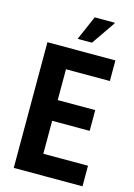

<svg xmlns="http://www.w3.org/2000/svg" viewBox="-131 -947 710 1014"><g transform="rotate(15 224.5 -439.5)"><path d="M49.4 0V-687.2H421V-574.6H181V-406.1H386.1V-292.7H181V-112.6H425.2V0ZM198.8 -745.7 256.8 -878.7H365.3L366.3 -874.7L277.3 -745.7Z"/></g></svg>

Font: Archivo SemiBold ExtraCondensed
Style: Regular
Weight: 600
Width: 2
Version: Version 2.001